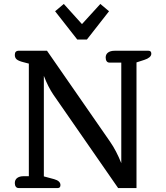

<svg xmlns="http://www.w3.org/2000/svg" viewBox="-20 -952 838 972"><path d="M420 -752H371L259 -895L303 -932L395 -830L488 -932L532 -895ZM75 0Q65 0 60 -7Q55 -14 55 -25Q55 -42 67 -51Q79 -60 100 -60H126V-630L99 -637Q75 -643 65 -651Q55 -659 55 -674Q55 -685 60 -690Q65 -695 72 -695H218L537 -235Q569 -189 594 -126V-635H535Q525 -635 520 -642Q515 -649 515 -661Q515 -677 527 -686Q539 -695 560 -695H732Q746 -695 746 -680Q746 -670 736.5 -662Q727 -654 711 -649L671 -636V0H578L250 -473Q224 -511 202 -568V-59L254 -45Q286 -36 286 -15Q286 0 272 0Z"/></svg>

Font: Maitree Medium
Style: Regular
Weight: 500
Designer: CadsonDemak Team
Foundry: CadsonDemak
Version: Version 1.010